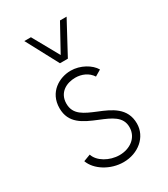

<svg xmlns="http://www.w3.org/2000/svg" viewBox="-155 -668 654 749"><g transform="rotate(-30 172.0 -293.5)"><path d="M155.3 -450.7H190.9L268.6 -595.2H238.8L173.8 -477.1L107.9 -595.2H78.1ZM178.2 7.8C244.1 7.8 297.9 -36.6 297.9 -97.2C297.9 -168 240.7 -192.9 187.5 -214.4C138.2 -234.9 98.1 -251.5 98.1 -301.3C98.1 -351.1 138.7 -372.1 178.2 -372.1C207 -372.1 234.9 -360.4 251 -335.4L278.3 -351.6C261.7 -380.4 219.7 -404.8 176.3 -404.8C126 -404.8 65.9 -372.1 65.9 -299.3C65.9 -231.4 117.2 -208 175.8 -184.1C224.6 -164.1 265.6 -147 265.6 -99.6C265.6 -51.3 224.1 -23.9 178.2 -23.9C132.8 -23.9 87.9 -50.3 77.6 -84L46.4 -72.3C62.5 -27.3 119.1 7.8 178.2 7.8Z"/></g></svg>

Font: Now ExtraLight
Style: Regular
Weight: 200
Designer: Alfredo Marco Pradil
Foundry: Alfredo Marco Pradil
Version: Version 1.200;hotconv 1.0.109;makeotfexe 2.5.65596